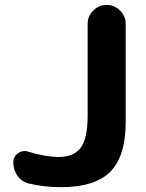

<svg xmlns="http://www.w3.org/2000/svg" viewBox="-20 -775 596 784"><path d="M98.6 -25.4Q69.3 -32.2 51.8 -56.6Q34.2 -81.1 34.2 -112.3Q34.2 -135.7 53.7 -149.4Q66.4 -158.2 81.1 -158.2Q88.9 -158.2 96.7 -155.3Q163.1 -134.8 218.8 -133.8Q281.2 -133.8 309.6 -171.9Q337.9 -210 337.9 -303.7V-677.7Q337.9 -709 360.8 -731.9Q383.8 -754.9 415.5 -754.9Q447.3 -754.9 470.2 -731.9Q493.2 -709 493.2 -677.7V-276.4Q493.2 -136.7 430.2 -73.7Q367.2 -10.7 229.5 -10.7Q161.1 -10.7 98.6 -25.4Z"/></svg>

Font: Gen Jyuu GothicX Bold
Style: Bold
Weight: 700
Designer: Ryoko NISHIZUKA (kana &amp; ideographs); Paul D. Hunt (Latin, Greek &amp; Cyrillic); Wenlong ZHANG (bopomofo); Sandoll C
Version: Version 1.058.20140828